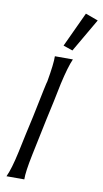

<svg xmlns="http://www.w3.org/2000/svg" viewBox="-95 -900 508 945"><g transform="rotate(10 159.0 -428.0)"><path d="M141 -623H231Q213 -583 193 -494Q187 -463 174 -401.5Q161 -340 154 -310Q148 -279 135 -219Q122 -159 116 -128Q97 -37 98 0H9Q28 -40 47 -128Q53 -158 66.5 -219.5Q80 -281 87 -312Q124 -494 126 -495Q142 -586 141 -623ZM255 -856 318 -833 221 -666 174 -682Z"/></g></svg>

Font: GFS Neohellenic Rg
Style: Italic
Weight: 400
Italic angle: -12°
Designer: Takis Katsoulidis and George D. Matthiopoulos
Foundry: Takis Katsoulidis and George D. Matthiopoulos
Version: Version 1.0